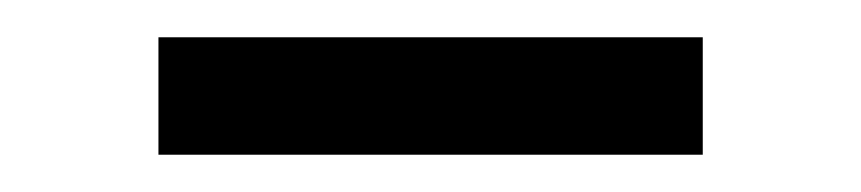

<svg xmlns="http://www.w3.org/2000/svg" viewBox="-20 -324 462 103"><path d="M65 -241V-304H357V-241Z"/></svg>

Font: Oxford Sans
Style: Regular
Weight: 400
Designer: Matt McInerney, Pablo Impallari, Rodrigo Fuenzalida
Foundry: Matt McInerney, Pablo Impallari, Rodrigo Fuenzalida
Version: Version 3.000g; ttfautohint (v1.5) -l 8 -r 28 -G 28 -x 14 -D